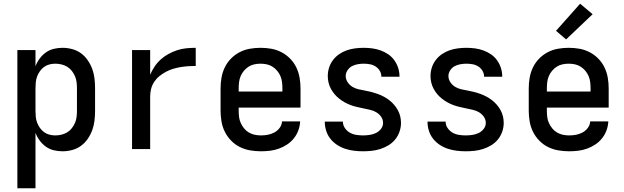

<svg xmlns="http://www.w3.org/2000/svg" viewBox="-20 -798 3340 1028"><path d="M73 210V-530H170V-443Q178 -465 192.5 -484.5Q207 -504 226 -517.5Q245 -531 268 -536.5Q291 -542 315 -542Q341 -542 367 -535Q393 -528 414 -512.5Q435 -497 450 -475Q465 -453 474 -428.5Q483 -404 486 -377.5Q489 -351 489 -325V-205Q489 -179 486 -152.5Q483 -126 474 -101.5Q465 -77 450 -55Q435 -33 414 -17.5Q393 -2 367 5Q341 12 315 12Q291 12 268 6.5Q245 1 226 -12.5Q207 -26 192.5 -45.5Q178 -65 170 -87V210ZM276 -73Q293 -73 309.5 -77Q326 -81 340 -89.5Q354 -98 364.5 -111.5Q375 -125 381.5 -140Q388 -155 390 -171.5Q392 -188 392 -205V-325Q392 -342 390 -358.5Q388 -375 381.5 -390Q375 -405 364.5 -418.5Q354 -432 340 -440.5Q326 -449 309.5 -453Q293 -457 276 -457Q260 -457 244.5 -453Q229 -449 216 -439.5Q203 -430 193.5 -416.5Q184 -403 178.5 -388Q173 -373 171.5 -357Q170 -341 170 -325V-205Q170 -189 171.5 -173Q173 -157 178.5 -142Q184 -127 193.5 -113.5Q203 -100 216 -90.5Q229 -81 244.5 -77Q260 -73 276 -73Z M687 0V-530H784V-398Q794 -421 808 -442Q822 -463 841 -480Q860 -497 882 -509Q904 -521 928 -529Q952 -537 977.5 -539.5Q1003 -542 1028 -542V-445Q1007 -445 986.5 -443.5Q966 -442 945.5 -438.5Q925 -435 905.5 -429Q886 -423 867.5 -413Q849 -403 833 -390Q817 -377 805.5 -359.5Q794 -342 789 -322Q784 -302 784 -281V0Z M1377 12Q1348 12 1319 7Q1290 2 1264 -11Q1238 -24 1217.5 -45Q1197 -66 1184 -92Q1171 -118 1166 -147Q1161 -176 1161 -205V-325Q1161 -354 1166 -382.5Q1171 -411 1183.5 -437Q1196 -463 1216.5 -484Q1237 -505 1263 -518.5Q1289 -532 1317.5 -537Q1346 -542 1375 -542Q1404 -542 1432.5 -537Q1461 -532 1487 -518.5Q1513 -505 1533.5 -484Q1554 -463 1566.5 -437Q1579 -411 1584 -382.5Q1589 -354 1589 -325V-222H1258V-205Q1258 -188 1260 -171.5Q1262 -155 1269 -139.5Q1276 -124 1287 -110.5Q1298 -97 1312.5 -88.5Q1327 -80 1343.5 -76.5Q1360 -73 1377 -73Q1396 -73 1414.5 -76.5Q1433 -80 1449.5 -89Q1466 -98 1477.5 -113.5Q1489 -129 1490 -148H1587Q1586 -124 1577.5 -100.5Q1569 -77 1553.5 -57.5Q1538 -38 1517.5 -24.5Q1497 -11 1474 -2.5Q1451 6 1426.5 9Q1402 12 1377 12ZM1258 -308H1492V-325Q1492 -342 1490 -358.5Q1488 -375 1481.5 -390.5Q1475 -406 1464 -419Q1453 -432 1439 -441Q1425 -450 1408.5 -453.5Q1392 -457 1375 -457Q1358 -457 1341.5 -453.5Q1325 -450 1311 -441Q1297 -432 1286 -419Q1275 -406 1268.5 -390.5Q1262 -375 1260 -358.5Q1258 -342 1258 -325Z M1923 12Q1899 12 1875 9Q1851 6 1828 -1.5Q1805 -9 1784.5 -22.5Q1764 -36 1749 -55Q1734 -74 1726.5 -97.5Q1719 -121 1719 -145V-147H1816V-146Q1816 -128 1826.5 -112.5Q1837 -97 1852.5 -88Q1868 -79 1886.5 -76Q1905 -73 1923 -73Q1940 -73 1958 -75.5Q1976 -78 1992 -85.5Q2008 -93 2019.5 -107.5Q2031 -122 2031 -140Q2031 -158 2020.5 -173Q2010 -188 1994.5 -197Q1979 -206 1961.5 -210Q1944 -214 1927 -217.5Q1910 -221 1892.5 -225Q1875 -229 1858.5 -235Q1842 -241 1826.5 -249.5Q1811 -258 1797 -269Q1783 -280 1771.5 -293.5Q1760 -307 1751.5 -323Q1743 -339 1739 -356Q1735 -373 1735 -391Q1735 -414 1742 -436Q1749 -458 1763 -476.5Q1777 -495 1796 -508Q1815 -521 1836.5 -528.5Q1858 -536 1881 -539Q1904 -542 1927 -542Q1950 -542 1973 -539Q1996 -536 2018 -528Q2040 -520 2059 -507Q2078 -494 2091.5 -475Q2105 -456 2112 -434Q2119 -412 2119 -388V-387H2022Q2022 -404 2013.5 -418.5Q2005 -433 1991 -442Q1977 -451 1960.5 -454Q1944 -457 1927 -457Q1911 -457 1894.5 -454Q1878 -451 1864 -443.5Q1850 -436 1840.5 -421.5Q1831 -407 1831 -391Q1831 -373 1841.5 -357.5Q1852 -342 1867 -333Q1882 -324 1899.5 -320Q1917 -316 1934.5 -313Q1952 -310 1969 -305.5Q1986 -301 2002.5 -295Q2019 -289 2035 -280.5Q2051 -272 2065 -261Q2079 -250 2090.5 -236.5Q2102 -223 2110.5 -207.5Q2119 -192 2123 -174.5Q2127 -157 2127 -140Q2127 -116 2119 -93Q2111 -70 2096 -51.5Q2081 -33 2060.5 -20.5Q2040 -8 2017 -0.5Q1994 7 1970.5 9.5Q1947 12 1923 12Z M2473 12Q2449 12 2425 9Q2401 6 2378 -1.5Q2355 -9 2334.5 -22.5Q2314 -36 2299 -55Q2284 -74 2276.5 -97.5Q2269 -121 2269 -145V-147H2366V-146Q2366 -128 2376.5 -112.5Q2387 -97 2402.5 -88Q2418 -79 2436.5 -76Q2455 -73 2473 -73Q2490 -73 2508 -75.5Q2526 -78 2542 -85.5Q2558 -93 2569.5 -107.5Q2581 -122 2581 -140Q2581 -158 2570.5 -173Q2560 -188 2544.5 -197Q2529 -206 2511.5 -210Q2494 -214 2477 -217.5Q2460 -221 2442.5 -225Q2425 -229 2408.5 -235Q2392 -241 2376.5 -249.5Q2361 -258 2347 -269Q2333 -280 2321.5 -293.5Q2310 -307 2301.5 -323Q2293 -339 2289 -356Q2285 -373 2285 -391Q2285 -414 2292 -436Q2299 -458 2313 -476.5Q2327 -495 2346 -508Q2365 -521 2386.5 -528.5Q2408 -536 2431 -539Q2454 -542 2477 -542Q2500 -542 2523 -539Q2546 -536 2568 -528Q2590 -520 2609 -507Q2628 -494 2641.5 -475Q2655 -456 2662 -434Q2669 -412 2669 -388V-387H2572Q2572 -404 2563.5 -418.5Q2555 -433 2541 -442Q2527 -451 2510.5 -454Q2494 -457 2477 -457Q2461 -457 2444.5 -454Q2428 -451 2414 -443.5Q2400 -436 2390.5 -421.5Q2381 -407 2381 -391Q2381 -373 2391.5 -357.5Q2402 -342 2417 -333Q2432 -324 2449.5 -320Q2467 -316 2484.5 -313Q2502 -310 2519 -305.5Q2536 -301 2552.5 -295Q2569 -289 2585 -280.5Q2601 -272 2615 -261Q2629 -250 2640.5 -236.5Q2652 -223 2660.5 -207.5Q2669 -192 2673 -174.5Q2677 -157 2677 -140Q2677 -116 2669 -93Q2661 -70 2646 -51.5Q2631 -33 2610.5 -20.5Q2590 -8 2567 -0.5Q2544 7 2520.5 9.5Q2497 12 2473 12Z M3027 12Q2998 12 2969 7Q2940 2 2914 -11Q2888 -24 2867.5 -45Q2847 -66 2834 -92Q2821 -118 2816 -147Q2811 -176 2811 -205V-325Q2811 -354 2816 -382.5Q2821 -411 2833.5 -437Q2846 -463 2866.5 -484Q2887 -505 2913 -518.5Q2939 -532 2967.5 -537Q2996 -542 3025 -542Q3054 -542 3082.5 -537Q3111 -532 3137 -518.5Q3163 -505 3183.5 -484Q3204 -463 3216.5 -437Q3229 -411 3234 -382.5Q3239 -354 3239 -325V-222H2908V-205Q2908 -188 2910 -171.5Q2912 -155 2919 -139.5Q2926 -124 2937 -110.5Q2948 -97 2962.5 -88.5Q2977 -80 2993.5 -76.5Q3010 -73 3027 -73Q3046 -73 3064.5 -76.5Q3083 -80 3099.5 -89Q3116 -98 3127.5 -113.5Q3139 -129 3140 -148H3237Q3236 -124 3227.5 -100.5Q3219 -77 3203.5 -57.5Q3188 -38 3167.5 -24.5Q3147 -11 3124 -2.5Q3101 6 3076.5 9Q3052 12 3027 12ZM2908 -308H3142V-325Q3142 -342 3140 -358.5Q3138 -375 3131.5 -390.5Q3125 -406 3114 -419Q3103 -432 3089 -441Q3075 -450 3058.5 -453.5Q3042 -457 3025 -457Q3008 -457 2991.5 -453.5Q2975 -450 2961 -441Q2947 -432 2936 -419Q2925 -406 2918.5 -390.5Q2912 -375 2910 -358.5Q2908 -342 2908 -325Z M3011 -587 2957 -633 3086 -778 3153 -722Z"/></svg>

Font: Lode Dark Term
Style: Bold
Weight: 700
Monospace: yes
Designer: Belleve Invis
Foundry: Belleve Invis
Version: Version 29.2.0